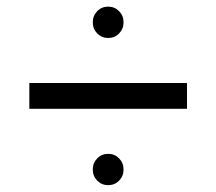

<svg xmlns="http://www.w3.org/2000/svg" viewBox="-20 -661 640 568"><path d="M300 -548.6Q280.9 -548.6 267.7 -562Q254.5 -575.5 254.5 -595Q254.5 -614.5 267.7 -628Q280.9 -641.4 300 -641.4Q319.1 -641.4 332.3 -628Q345.5 -614.5 345.5 -595Q345.5 -575.5 332.3 -562Q319.1 -548.6 300 -548.6ZM66.8 -415.5H533.2V-339.1H66.8ZM300 -113.2Q280.9 -113.2 267.7 -126.6Q254.5 -140 254.5 -159.5Q254.5 -179.1 267.7 -192.5Q280.9 -205.9 300 -205.9Q319.1 -205.9 332.3 -192.5Q345.5 -179.1 345.5 -159.5Q345.5 -140 332.3 -126.6Q319.1 -113.2 300 -113.2Z"/></svg>

Font: Spartan Med
Style: Regular
Weight: 500
Designer: Matt Bailey, Mirko Velimirovic
Foundry: Matt Bailey
Version: Version 1.005